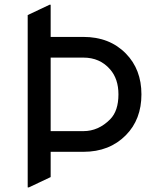

<svg xmlns="http://www.w3.org/2000/svg" viewBox="-20 -777 694 816"><path d="M97.7 19.5V-712.9L190.4 -756.8H195.3V-620.1H334.5Q445.8 -620.1 515.1 -549.3Q581.1 -481.9 581.1 -376Q581.1 -269.5 515.1 -202.6Q445.3 -131.8 334.5 -131.8H195.3V-24.4L102.5 19.5ZM195.3 -219.7H334.5Q398.4 -219.7 448.2 -270Q483.4 -305.7 483.4 -376Q483.4 -441.4 448.2 -481.9Q404.8 -532.2 334.5 -532.2H195.3Z"/></svg>

Font: Nova Round
Style: Book
Weight: 400
Version: Version 2.000